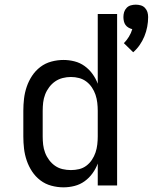

<svg xmlns="http://www.w3.org/2000/svg" viewBox="-20 -795 655 823"><path d="M551 -571 511 -610Q523 -622 532.5 -637.5Q542 -653 547 -670Q539 -672 531 -676.5Q523 -681 518 -688Q513 -695 511 -704Q509 -713 509 -722Q509 -733 512 -743Q515 -753 522.5 -761Q530 -769 540.5 -772Q551 -775 562 -775Q573 -775 583.5 -772Q594 -769 601.5 -761Q609 -753 612 -743Q615 -733 615 -722Q615 -701 611 -680Q607 -659 599 -639.5Q591 -620 579 -602.5Q567 -585 551 -571ZM252 8Q226 8 200 1Q174 -6 153 -22Q132 -38 117.5 -60Q103 -82 94.5 -107Q86 -132 83 -158Q80 -184 80 -210V-320Q80 -346 83 -372Q86 -398 94.5 -423Q103 -448 117.5 -470Q132 -492 153 -508Q174 -524 200 -531Q226 -538 252 -538Q276 -538 299.5 -532Q323 -526 342.5 -512Q362 -498 376.5 -478Q391 -458 399 -436V-735H482V0H399V-94Q391 -72 376.5 -52Q362 -32 342.5 -18Q323 -4 299.5 2Q276 8 252 8ZM284 -66Q302 -66 319 -70Q336 -74 350 -84.5Q364 -95 374 -110Q384 -125 389.5 -141.5Q395 -158 397 -175.5Q399 -193 399 -210V-320Q399 -337 397 -354.5Q395 -372 389.5 -388.5Q384 -405 374 -420Q364 -435 350 -445.5Q336 -456 319 -460.5Q302 -465 284 -465Q266 -465 248.5 -460.5Q231 -456 216.5 -446Q202 -436 191 -421.5Q180 -407 173.5 -390Q167 -373 165 -355.5Q163 -338 163 -320V-210Q163 -192 165 -174.5Q167 -157 173.5 -140Q180 -123 191 -108.5Q202 -94 216.5 -84Q231 -74 248.5 -70Q266 -66 284 -66Z"/></svg>

Font: Iosevka Curly Extended
Style: Regular
Weight: 400
Width: 7
Monospace: yes
Designer: Belleve Invis
Foundry: Belleve Invis
Version: Version 11.1.0; ttfautohint (v1.8.3)